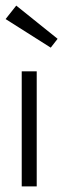

<svg xmlns="http://www.w3.org/2000/svg" viewBox="-24 -665 226 685"><path d="M157 -495 -4 -597 34 -645 181.5 -526.5ZM53.5 0V-410.5H107V0Z"/></svg>

Font: League Spartan Light
Style: Regular
Weight: 277
Foundry: The League of Moveable Type
Version: Version 2.002